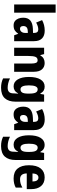

<svg xmlns="http://www.w3.org/2000/svg" viewBox="1220 -2086 1040 3519"><g transform="rotate(90 1739.5 -326.0)"><path d="M212 -66H61V-826H212Z M541 -626Q633 -626 683.5 -577Q734 -528 734 -429V-66H626L599 -139H596Q568 -97 534.5 -76.5Q501 -56 445 -56Q398 -56 367 -79.5Q336 -103 320 -143Q304 -183 304 -232Q304 -319 355 -362Q406 -405 505 -409L583 -412V-432Q583 -508 520 -508Q491 -508 460 -498.5Q429 -489 393 -469L348 -578Q389 -601 438 -613.5Q487 -626 541 -626ZM544 -315Q499 -313 478 -292Q457 -271 457 -235Q457 -173 508 -173Q540 -173 561.5 -199Q583 -225 583 -269V-317Z M1134 -625Q1208 -625 1251.5 -575Q1295 -525 1295 -426V-66H1144V-381Q1144 -438 1131 -467Q1118 -496 1084 -496Q1038 -496 1021.5 -455.5Q1005 -415 1005 -322V-66H854V-615H971L989 -547H998Q1018 -587 1053.5 -606Q1089 -625 1134 -625Z M1567 -625Q1608 -625 1638.5 -607Q1669 -589 1694 -546H1701L1713 -615H1843V-93Q1843 36 1780.5 105Q1718 174 1587 174Q1492 174 1417 137V11Q1463 33 1506 43Q1549 53 1589 53Q1638 53 1664.5 28Q1691 3 1691 -56V-63Q1691 -101 1696 -138H1691Q1667 -94 1635.5 -75Q1604 -56 1562 -56Q1481 -56 1435.5 -131Q1390 -206 1390 -337Q1390 -474 1436.5 -549.5Q1483 -625 1567 -625ZM1616 -497Q1544 -497 1544 -336Q1544 -182 1617 -182Q1657 -182 1676 -214Q1695 -246 1695 -320V-344Q1695 -426 1676 -461.5Q1657 -497 1616 -497Z M2171 -626Q2263 -626 2313.5 -577Q2364 -528 2364 -429V-66H2256L2229 -139H2226Q2198 -97 2164.5 -76.5Q2131 -56 2075 -56Q2028 -56 1997 -79.5Q1966 -103 1950 -143Q1934 -183 1934 -232Q1934 -319 1985 -362Q2036 -405 2135 -409L2213 -412V-432Q2213 -508 2150 -508Q2121 -508 2090 -498.5Q2059 -489 2023 -469L1978 -578Q2019 -601 2068 -613.5Q2117 -626 2171 -626ZM2174 -315Q2129 -313 2108 -292Q2087 -271 2087 -235Q2087 -173 2138 -173Q2170 -173 2191.5 -199Q2213 -225 2213 -269V-317Z M2636 -625Q2677 -625 2707.5 -607Q2738 -589 2763 -546H2770L2782 -615H2912V-93Q2912 36 2849.5 105Q2787 174 2656 174Q2561 174 2486 137V11Q2532 33 2575 43Q2618 53 2658 53Q2707 53 2733.5 28Q2760 3 2760 -56V-63Q2760 -101 2765 -138H2760Q2736 -94 2704.5 -75Q2673 -56 2631 -56Q2550 -56 2504.5 -131Q2459 -206 2459 -337Q2459 -474 2505.5 -549.5Q2552 -625 2636 -625ZM2685 -497Q2613 -497 2613 -336Q2613 -182 2686 -182Q2726 -182 2745 -214Q2764 -246 2764 -320V-344Q2764 -426 2745 -461.5Q2726 -497 2685 -497Z M3231 -625Q3333 -625 3389.5 -559.5Q3446 -494 3446 -376V-297H3158Q3160 -174 3265 -174Q3306 -174 3342 -184Q3378 -194 3418 -217V-95Q3349 -56 3249 -56Q3130 -56 3069 -128.5Q3008 -201 3008 -338Q3008 -478 3066.5 -551.5Q3125 -625 3231 -625ZM3233 -511Q3202 -511 3181.5 -486Q3161 -461 3159 -402H3306Q3306 -454 3287.5 -482.5Q3269 -511 3233 -511Z"/></g></svg>

Font: Noto Sans Malayalam UI Condensed ExtraBold
Style: Regular
Weight: 800
Width: 3
Designer: Jelle Bosma - Monotype Design Team
Foundry: Monotype Imaging Inc.
Version: Version 2.104; ttfautohint (v1.8.4.7-5d5b)